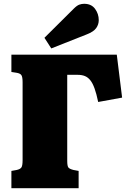

<svg xmlns="http://www.w3.org/2000/svg" viewBox="-20 -991 678 1011"><path d="M40 0V-91L68 -96Q86 -100 92.5 -109Q99 -118 99 -148V-558Q99 -586 92.5 -595.5Q86 -605 66 -608L40 -612V-703H595L623 -477L497 -454Q488 -497 478 -525Q468 -553 455.5 -568.5Q443 -584 427 -590.5Q411 -597 389 -597H334V-144Q334 -116 340.5 -108.5Q347 -101 367 -96L394 -91V0ZM250 -736 214 -792 368 -945Q385 -962 397.5 -966.5Q410 -971 423 -971Q461 -971 480.5 -944.5Q500 -918 500 -885Q500 -862 486.5 -843Q473 -824 437 -810Z"/></svg>

Font: Literata 18pt Black
Style: Regular
Weight: 900
Designer: Latin by Veronika Burian and Jose Scaglione. Greek by Irene Vlachou. Cyrillic by Vera Evstafieva.
Foundry: TypeTogether
Version: Version 3.103;gftools[0.9.29]